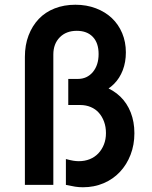

<svg xmlns="http://www.w3.org/2000/svg" viewBox="-20 -780 640 810"><path d="M85 0H205V-550Q205 -595 232.1 -622.5Q259.1 -650 304 -650Q347 -650 371.5 -624.5Q396 -599 396 -552Q396 -505.3 371.8 -476.2Q347.5 -447 308 -447H268V-337H318Q342.5 -337 362.7 -328.5Q383 -320 397 -304.2Q411 -288.5 419 -266.7Q427 -245 427 -218.6Q427 -192.2 418.5 -170.6Q410 -149 394.9 -133Q379.8 -117.1 358.7 -108.5Q337.6 -100 312.3 -100Q301 -100 289 -102Q277 -104 258 -109V0Q281 5 297 7.5Q313 10 330 10Q377 10 417 -7Q457 -24 485.8 -54.6Q514.6 -85.2 530.8 -127.1Q547 -169 547 -218Q547 -266 531.5 -305.5Q516 -345 487.5 -372.5Q459 -400 419 -415Q379 -430 330 -430V-375Q370 -375 403.5 -388.4Q437 -401.7 461 -425.9Q485 -450 498 -484Q511 -517.9 511 -559Q511 -603 495.5 -640Q480 -677 452 -703.5Q424 -730 384.5 -745Q345 -760 298 -760Q250.2 -760 210.6 -744.5Q171 -729 143.5 -700Q116 -671 100.5 -630.5Q85 -590 85 -540Z"/></svg>

Font: CommitMonoV143 ExtLt
Style: Regular
Weight: 200
Monospace: yes
Designer: Eigil Nikolajsen
Foundry: Eigil Nikolajsen
Version: Version 1.143